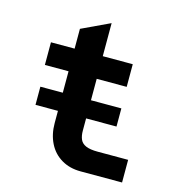

<svg xmlns="http://www.w3.org/2000/svg" viewBox="-106 -812 862 909"><g transform="rotate(15 325.0 -358.0)"><path d="M82 -249V-338H479V-249ZM370 0Q316 0 275.5 -24Q235 -48 213.5 -91Q192 -134 192 -189V-651L330 -716V-189Q330 -164 337.5 -146.5Q345 -129 365.5 -120Q386 -111 424 -111H573V0ZM76 -443V-554H477V-443Z"/></g></svg>

Font: Azeret Mono SemiBold
Style: Regular
Weight: 600
Designer: Martin Vácha
Foundry: Displaay
Version: Version 1.002